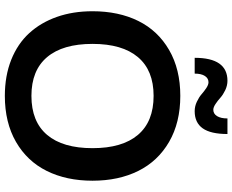

<svg xmlns="http://www.w3.org/2000/svg" viewBox="-104 -855 969 801"><g transform="rotate(90 380.5 -454.5)"><path d="M379.9 9.8Q296.4 9.8 229.5 -16.8Q162.6 -43.5 118.4 -91.8Q74.2 -140.1 50.5 -207.3Q26.9 -274.4 26.9 -356Q26.9 -464.8 67.4 -546.9Q107.9 -628.9 188.5 -675.5Q269 -722.2 379.9 -722.2Q491.2 -722.2 571.8 -675.5Q652.3 -628.9 693.1 -546.9Q733.9 -464.8 733.9 -356Q733.9 -247.1 693.1 -165Q652.3 -83 571.8 -36.6Q491.2 9.8 379.9 9.8ZM379.9 -101.1Q487.3 -101.1 542.7 -166.5Q598.1 -231.9 598.1 -356Q598.1 -480 542.7 -545.4Q487.3 -610.8 379.9 -610.8Q273.4 -610.8 218.3 -545.4Q163.1 -480 163.1 -356Q163.1 -231.9 218.3 -166.5Q273.4 -101.1 379.9 -101.1ZM443.8 -782.2Q423.3 -782.2 404.3 -791.3Q385.3 -800.3 373 -811Q360.8 -821.8 347.2 -830.8Q333.5 -839.8 323.2 -839.8Q306.6 -839.8 296.9 -824.7Q287.1 -809.6 287.1 -782.2H221.2Q221.2 -918.9 316.9 -918.9Q336.9 -918.9 356.2 -909.7Q375.5 -900.4 387.7 -889.4Q399.9 -878.4 413.8 -869.1Q427.7 -859.9 438 -859.9Q454.6 -859.9 464.4 -875.5Q474.1 -891.1 474.1 -918.9H539.1Q539.1 -849.1 515.4 -815.7Q491.7 -782.2 443.8 -782.2Z"/></g></svg>

Font: Creato Display
Style: Bold
Weight: 700
Version: Version 1.000